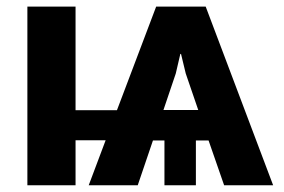

<svg xmlns="http://www.w3.org/2000/svg" viewBox="-20 -548 840 568"><path d="M566.5 -222.5 529.5 -330.5 515.5 -388.5H513.5L500 -330.5L463.5 -222.5ZM788 0H643L597 -132.5H559.5V0H466.5V-132.5H432.5L387.5 0H242.5L292.5 -133H203.5V0H61V-528.5H203.5V-222H326L442 -528.5H588.5Z"/></svg>

Font: Roberto Sans
Style: Bold
Weight: 700
Designer: Google (font) & Cristiano Sobral (main changes)
Version: Version 1.000;October 12, 2021;FontCreator 14.0.0.2814 64-bi